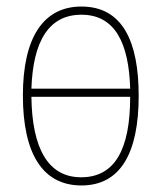

<svg xmlns="http://www.w3.org/2000/svg" viewBox="-20 -557 495 587"><path d="M404 -264C404 -428 356 -537 229 -537C111 -537 50 -440 50 -265C50 -88 110 10 229 10C347 10 404 -87 404 -264ZM229 -512C333 -512 374 -423 378 -286H76C81 -431 129 -512 229 -512ZM228 -15C126 -15 78 -105 76 -261H378C378 -100 331 -15 228 -15Z"/></svg>

Font: Noto Sans Condensed Thin
Style: Regular
Weight: 100
Width: 3
Designer: Monotype Design Team
Foundry: Monotype Imaging Inc.
Version: Version 2.013